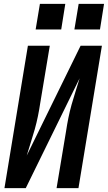

<svg xmlns="http://www.w3.org/2000/svg" viewBox="-20 -971 557 991"><path d="M3 0 124 -735H237L188 -441Q183 -407 176 -372.5Q169 -338 159.5 -304Q150 -270 139 -236Q128 -202 118 -168L396 -735H506L385 0H272L321 -294Q326 -328 333 -362.5Q340 -397 349.5 -431Q359 -465 370 -499Q381 -533 391 -567L113 0ZM496 -819H364L386 -951H517ZM296 -819H164L186 -951H317Z"/></svg>

Font: Iosevka SS04
Style: Bold Italic
Weight: 700
Italic angle: -9°
Monospace: yes
Designer: Belleve Invis
Foundry: Belleve Invis
Version: Version 19.0.0; ttfautohint (v1.8.4)